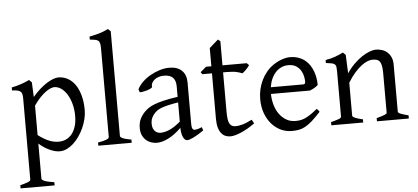

<svg xmlns="http://www.w3.org/2000/svg" viewBox="-60 -891 2738 1259"><g transform="rotate(-5 1309.0 -261.5)"><path d="M424.8 -208Q424.8 -250.5 414.8 -287.1Q404.8 -323.7 388.2 -350.6Q371.6 -377.4 349.6 -392.6Q327.6 -407.7 304.2 -407.7Q295.4 -407.7 281.2 -402.3Q267.1 -397 249 -384.3Q231 -371.6 210.4 -350.3Q189.9 -329.1 168.5 -297.9V-104Q190.4 -87.4 209.2 -76.7Q228 -65.9 244.4 -59.8Q260.7 -53.7 275.4 -51.3Q290 -48.8 303.2 -48.8Q329.6 -48.8 351.8 -59.1Q374 -69.3 390.1 -89.4Q406.2 -109.4 415.5 -139.2Q424.8 -168.9 424.8 -208ZM490.7 -240.2Q490.7 -211.9 483.4 -182.1Q476.1 -152.3 463.4 -124Q450.7 -95.7 433.1 -70.3Q415.5 -44.9 394.8 -26.1Q374 -7.3 351.1 3.7Q328.1 14.6 304.2 14.6Q275.4 14.6 239.3 -1.5Q203.1 -17.6 168.5 -47.9V183.1Q168.5 190.9 186.8 198.7Q205.1 206.5 251 213.4V234.4H26.9V213.4Q59.1 205.6 77.1 198.5Q95.2 191.4 95.2 183.1V-347.2Q95.2 -365.2 93.3 -377Q91.3 -388.7 84.2 -395.8Q77.1 -402.8 63.7 -406Q50.3 -409.2 26.9 -410.2V-429.7Q43.5 -433.1 58.6 -437.3Q73.7 -441.4 87.9 -446Q102.1 -450.7 116 -456.3Q129.9 -461.9 144 -468.8L161.1 -451.7L165.5 -355Q189.9 -384.3 214.6 -405.8Q239.3 -427.2 261.7 -441.2Q284.2 -455.1 303.5 -461.9Q322.8 -468.8 336.9 -468.8Q370.1 -468.8 398.4 -453.1Q426.8 -437.5 447.3 -408Q467.8 -378.4 479.2 -335.9Q490.7 -293.5 490.7 -240.2Z M559.1 0V-21Q580.1 -24.4 594.2 -28.1Q608.4 -31.7 616.7 -35.4Q625 -39.1 628.7 -43Q632.3 -46.9 632.3 -50.8V-632.8Q632.3 -654.8 629.4 -667Q626.5 -679.2 618.7 -685.3Q610.8 -691.4 597.7 -693.6Q584.5 -695.8 564 -698.2V-717.8Q599.1 -724.6 628.4 -732.9Q657.7 -741.2 688 -756.8L705.6 -740.2V-50.8Q705.6 -43.5 722.2 -35.6Q738.8 -27.8 778.8 -21V0Z M972.7 -48.8Q1002 -48.8 1034.9 -63.7Q1067.9 -78.6 1105 -110.8V-237.3Q1064 -230.5 1037.4 -224.1Q1010.7 -217.8 993.7 -211.2Q976.6 -204.6 966.3 -197.3Q956.1 -189.9 948.2 -181.6Q935.5 -168.5 927.7 -151.6Q919.9 -134.8 919.9 -111.8Q919.9 -92.3 925.8 -80.1Q931.6 -67.9 939.9 -60.8Q948.2 -53.7 957.3 -51.3Q966.3 -48.8 972.7 -48.8ZM1252.9 -40Q1211.4 -11.2 1184.3 1.7Q1157.2 14.6 1143.6 14.6Q1127.4 14.6 1116.7 -7.8Q1106 -30.3 1105 -69.8Q1083 -47.9 1061 -31.7Q1039.1 -15.6 1018.1 -5.4Q997.1 4.9 978.3 9.8Q959.5 14.6 943.8 14.6Q926.3 14.6 907.7 8.8Q889.2 2.9 874.3 -9.8Q859.4 -22.5 849.6 -42.5Q839.8 -62.5 839.8 -90.8Q839.8 -127.9 852.8 -152.8Q865.7 -177.7 883.8 -195.8Q895.5 -207.5 910.4 -218Q925.3 -228.5 950 -238.3Q974.6 -248 1011.7 -256.8Q1048.8 -265.6 1105 -273.9V-342.8Q1105 -359.4 1101.1 -373.8Q1097.2 -388.2 1087.9 -398.7Q1078.6 -409.2 1062.7 -414.8Q1046.9 -420.4 1022.9 -419.9Q1007.3 -419.4 992.2 -414.6Q977.1 -409.7 965.8 -400.9Q954.6 -392.1 948.2 -380.1Q941.9 -368.2 943.4 -353.5Q943.8 -349.1 933.3 -343.5Q922.9 -337.9 908.4 -333.5Q894 -329.1 880.1 -326.7Q866.2 -324.2 860.4 -325.7L853.5 -344.7Q864.7 -369.1 887.7 -391.6Q910.6 -414.1 940.2 -431.2Q969.7 -448.2 1002.7 -458.5Q1035.6 -468.8 1066.4 -468.8Q1120.1 -468.8 1149.2 -440.7Q1178.2 -412.6 1178.2 -362.3V-86.9Q1178.2 -66.4 1183.6 -57.6Q1189 -48.8 1197.8 -48.8Q1204.6 -48.8 1215.3 -51.3Q1226.1 -53.7 1245.6 -62Z M1589.8 -57.1Q1565.9 -39.6 1542.5 -26.1Q1519 -12.7 1497.8 -3.7Q1476.6 5.4 1458.5 10Q1440.4 14.6 1427.7 14.6Q1410.6 14.6 1395.3 8.3Q1379.9 2 1368.2 -12.5Q1356.4 -26.9 1349.6 -50.3Q1342.8 -73.7 1342.8 -107.9V-407.7H1279.8L1269.5 -421.4L1307.6 -454.1H1342.8V-574.2L1400.9 -625L1416 -612.8V-454.1H1575.7L1589.8 -439.9Q1585.4 -433.1 1578.9 -425.3Q1572.3 -417.5 1565.4 -410.6Q1558.6 -403.8 1552 -398.2Q1545.4 -392.6 1540.5 -390.6Q1528.8 -396.5 1504.9 -402.1Q1481 -407.7 1441.4 -407.7H1416V-149.9Q1416 -120.6 1418.7 -101.1Q1421.4 -81.5 1427.7 -70.1Q1434.1 -58.6 1444.1 -53.7Q1454.1 -48.8 1468.8 -48.8Q1485.8 -48.8 1511.7 -55.7Q1537.6 -62.5 1575.7 -82Z M1846.2 -417.5Q1820.8 -417.5 1799.6 -407.7Q1778.3 -397.9 1762 -380.1Q1745.6 -362.3 1734.6 -337.6Q1723.6 -313 1719.2 -283.2H1928.2Q1939.5 -283.2 1943.1 -286.9Q1946.8 -290.5 1946.8 -300.8Q1946.8 -314 1943.1 -333.7Q1939.5 -353.5 1928.5 -372.3Q1917.5 -391.1 1897.7 -404.3Q1877.9 -417.5 1846.2 -417.5ZM2026.9 -272Q2018.1 -262.2 2003.4 -253.9Q1988.8 -245.6 1973.1 -239.3H1716.3Q1716.8 -201.2 1726.8 -166.7Q1736.8 -132.3 1755.6 -106.2Q1774.4 -80.1 1801 -64.5Q1827.6 -48.8 1860.8 -48.8Q1876 -48.8 1890.4 -50.8Q1904.8 -52.7 1921.4 -59.6Q1938 -66.4 1958.3 -79.6Q1978.5 -92.8 2005.9 -115.2Q2012.2 -111.8 2016.8 -105.5Q2021.5 -99.1 2023.9 -95.2Q1991.2 -59.6 1966.6 -37.8Q1941.9 -16.1 1920.2 -4.4Q1898.4 7.3 1877.2 11Q1856 14.6 1831.1 14.6Q1793.5 14.6 1759.5 -1.5Q1725.6 -17.6 1699.7 -47.1Q1673.8 -76.7 1658.4 -118.4Q1643.1 -160.2 1643.1 -211.9Q1643.1 -244.6 1650.4 -276.4Q1657.7 -308.1 1671.6 -336.4Q1685.5 -364.7 1705.6 -388.7Q1725.6 -412.6 1751 -430.2Q1761.7 -437.5 1775.1 -444.6Q1788.6 -451.7 1803.2 -457Q1817.9 -462.4 1832.3 -465.6Q1846.7 -468.8 1859.9 -468.8Q1891.6 -468.8 1916.5 -460Q1941.4 -451.2 1960 -436.3Q1978.5 -421.4 1991.2 -401.6Q2003.9 -381.8 2012 -359.9Q2020 -337.9 2023.4 -315.2Q2026.9 -292.5 2026.9 -272Z M2393.1 0V-21Q2428.2 -30.3 2444.8 -37.1Q2461.4 -43.9 2461.4 -50.8V-309.1Q2461.4 -338.9 2458 -357.4Q2454.6 -376 2447.3 -386.7Q2439.9 -397.5 2428 -401.4Q2416 -405.3 2398.9 -405.3Q2383.8 -405.3 2365.2 -397.9Q2346.7 -390.6 2325.4 -374.5Q2304.2 -358.4 2281 -332.3Q2257.8 -306.2 2234.4 -268.1V-50.8Q2234.4 -43.5 2252.7 -35.6Q2271 -27.8 2302.7 -21V0H2092.8V-21Q2125 -29.3 2143.1 -35.9Q2161.1 -42.5 2161.1 -50.8V-347.2Q2161.1 -366.2 2159.7 -377.4Q2158.2 -388.7 2151.6 -395Q2145 -401.4 2131.3 -404.3Q2117.7 -407.2 2092.8 -410.2V-429.7Q2126 -435.1 2154.3 -445.1Q2182.6 -455.1 2210 -468.8L2227.1 -451.7L2232.4 -330.1Q2253.9 -362.8 2279.8 -388.4Q2305.7 -414.1 2332 -431.9Q2358.4 -449.7 2383.1 -459.2Q2407.7 -468.8 2426.8 -468.8Q2447.8 -468.8 2467.3 -462.4Q2486.8 -456.1 2501.7 -442.9Q2516.6 -429.7 2525.6 -409.4Q2534.7 -389.2 2534.7 -361.8V-50.8Q2534.7 -43.9 2549.6 -37.4Q2564.5 -30.8 2603 -21V0Z"/></g></svg>

Font: Gentium Plus APac
Style: Regular
Weight: 400
Designer: J. Victor Gaultney, Annie Olsen, Iska Routamaa, Becca Hirsbrunner
Foundry: SIL International
Version: Version 5.000